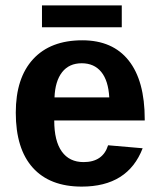

<svg xmlns="http://www.w3.org/2000/svg" viewBox="-20 -689 596 719"><path d="M286.1 9.8Q166.5 9.8 102.8 -61Q39.1 -131.8 39.1 -267.1Q39.1 -397 104 -467.5Q168.9 -538.1 288.1 -538.1Q401.9 -538.1 461.9 -462.4Q522 -386.7 522 -242.2V-237.8H183.1Q183.1 -161.1 211.4 -121.6Q239.7 -82 293 -82Q365.2 -82 384.8 -145L514.2 -133.8Q459 9.8 286.1 9.8ZM286.1 -452.1Q238.8 -452.1 212.6 -418.7Q186.5 -385.3 184.1 -324.2H389.2Q385.7 -387.2 359.1 -419.7Q332.5 -452.1 286.1 -452.1ZM137.2 -586.9V-668.9H436V-586.9Z"/></svg>

Font: Libra Sans Modern
Style: Bold
Weight: 700
Foundry: Stefan Peev, Context Ltd
Version: Version 1.000